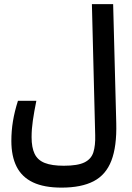

<svg xmlns="http://www.w3.org/2000/svg" viewBox="-20 -713 626 908"><path d="M271 174.3Q188.5 174.3 136 149.4Q83.5 124.5 58.6 75.2Q33.7 25.9 33.7 -46.4Q33.7 -94.2 41.3 -140.1Q48.8 -186 64.9 -236.3H151.9Q141.1 -183.1 135.3 -142.6Q129.4 -102.1 129.4 -64.5Q129.4 -15.1 143.8 14.6Q158.2 44.4 191.7 57.6Q225.1 70.8 281.7 70.8Q347.7 70.8 379.6 54.9Q411.6 39.1 421.6 7.1Q431.6 -24.9 430.2 -73.7L414.6 -693.4H515.1L529.8 -130.9Q532.7 -20.5 506.8 46.6Q481 113.8 422.9 144Q364.7 174.3 271 174.3Z"/></svg>

Font: Cascadia Code
Style: Regular
Weight: 400
Designer: Aaron Bell
Foundry: Saja Typeworks
Version: Version 2404.023